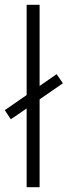

<svg xmlns="http://www.w3.org/2000/svg" viewBox="-33 -780 282 800"><path d="M78 0V-328L12 -283L-13 -321L78 -384V-760H132V-422L203 -471L229 -433L132 -366V0Z"/></svg>

Font: Noto Sans Lao UI Cond Light
Style: Regular
Weight: 300
Width: 3
Designer: Monotype Design Team
Foundry: Monotype Imaging Inc.
Version: Version 2.000; ttfautohint (v1.8.4.7-5d5b)